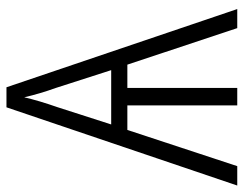

<svg xmlns="http://www.w3.org/2000/svg" viewBox="-101 -654 754 594"><g transform="rotate(-90 276.0 -357.0)"><path d="M272 -659Q283 -611 301 -561L356 -390H188L242 -558Q261 -612 272 -659ZM303 -714H241L-1 0H59L171 -340H247V0H301V-340H373L486 0H545Z"/></g></svg>

Font: Noto Sans UI SemiCondensed Light
Style: Regular
Weight: 300
Width: 4
Designer: Monotype Design Team
Foundry: Monotype Imaging Inc.
Version: Version 1.901